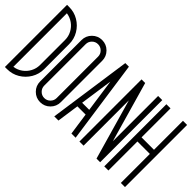

<svg xmlns="http://www.w3.org/2000/svg" viewBox="-83 -1417 1956 1956"><g transform="rotate(45 895.0 -439.0)"><path d="M59.6 8.3H29.8V-887.2H59.6Q133.8 -887.2 194.6 -850.8Q255.4 -814.5 291.7 -753.4Q328.1 -692.4 328.1 -618.7V-260.3Q328.1 -186.5 291.7 -125.5Q255.4 -64.5 194.6 -28.1Q133.8 8.3 59.6 8.3ZM89.4 -53.7Q140.6 -61.5 180.9 -90.3Q221.2 -119.1 244.9 -163.6Q268.6 -208 268.6 -260.3V-618.7Q268.6 -670.9 244.9 -715.3Q221.2 -759.8 180.9 -788.6Q140.6 -817.4 89.4 -825.2Z M536.6 8.3Q475.1 8.3 431.4 -35.4Q387.7 -79.1 387.7 -141.1V-737.8Q387.7 -799.3 431.4 -843Q475.1 -886.7 536.6 -886.7Q598.6 -886.7 642.3 -843Q686 -799.3 686 -737.8V-141.1Q686 -79.1 642.3 -35.4Q598.6 8.3 536.6 8.3ZM536.6 -51.3Q573.7 -51.3 600.1 -77.6Q626.5 -104 626.5 -141.1V-737.8Q626.5 -774.9 600.1 -801Q573.7 -827.1 536.6 -827.1Q500 -827.1 473.6 -801Q447.3 -774.9 447.3 -737.8V-141.1Q447.3 -104 473.6 -77.6Q500 -51.3 536.6 -51.3Z M1048.8 8.3H988.3L954.1 -230.5H835.4L801.3 8.3H741.2L869.1 -887.2H920.9ZM945.8 -290.5 895 -646 843.8 -290.5Z M1401.9 8.3H1349.6L1163.1 -644V8.3H1103.5V-886.7H1155.8L1342.3 -234.4V-886.7H1401.9Z M1759.8 8.3H1700.2V-409.7H1521V8.3H1461.4V-886.7H1521V-469.2H1700.2V-886.7H1759.8Z"/></g></svg>

Font: Ignotum
Style: Regular
Weight: 400
Designer: GGBot
Version: 0.10